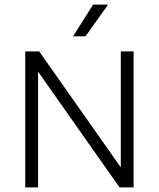

<svg xmlns="http://www.w3.org/2000/svg" viewBox="-20 -820 695 840"><path d="M90.5 0V-595H151.5L523 -67H508.5V-595H564.5V0H503L131.5 -528H146.5V0ZM299.5 -661 387.5 -800H453L354 -661Z"/></svg>

Font: Encode Sans SC Condensed Thin Light
Style: Regular
Weight: 300
Version: Version 3.002